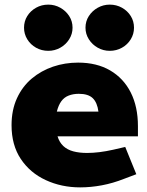

<svg xmlns="http://www.w3.org/2000/svg" viewBox="-20 -802 636 831"><path d="M327 9Q246 9 178 -22.5Q110 -54 70 -114Q30 -174 30 -260Q30 -326 53.5 -377Q77 -428 117.5 -462Q158 -496 209.5 -513.5Q261 -531 318 -531Q399 -531 457 -497Q515 -463 546 -401.5Q577 -340 577 -256V-212H229Q237 -186 254 -170Q271 -154 297 -147Q323 -140 357 -140Q382 -140 410.5 -143.5Q439 -147 470 -154L522 -166L570 -48L517 -28Q469 -9 421 0Q373 9 327 9ZM226 -319H406Q401 -358 381.5 -377Q362 -396 321 -396Q297 -396 277.5 -388.5Q258 -381 245.5 -364Q233 -347 226 -319ZM189 -582Q160 -582 136 -595.5Q112 -609 98 -632Q84 -655 84 -682Q84 -710 98 -732.5Q112 -755 136 -768.5Q160 -782 189 -782Q217 -782 241 -768.5Q265 -755 279.5 -732.5Q294 -710 294 -682Q294 -655 279.5 -632Q265 -609 241 -595.5Q217 -582 189 -582ZM455 -582Q427 -582 403 -595.5Q379 -609 364.5 -632Q350 -655 350 -682Q350 -710 364.5 -732.5Q379 -755 403 -768.5Q427 -782 455 -782Q484 -782 508 -768.5Q532 -755 546 -732.5Q560 -710 560 -682Q560 -655 546 -632Q532 -609 508 -595.5Q484 -582 455 -582Z"/></svg>

Font: REM ExtraBold
Style: Regular
Weight: 800
Designer: Octavio Pardo
Foundry: Ashler Design
Version: Version 1.005;gftools[0.9.28]